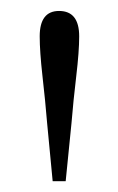

<svg xmlns="http://www.w3.org/2000/svg" viewBox="-20 -819 218 354"><path d="M88.9 -798.8Q126 -798.8 126 -752Q126 -724.1 120.6 -678.7Q115.2 -633.3 111.8 -591.8L101.1 -484.9H77.1L66.9 -591.8Q63.5 -633.3 58.3 -678.7Q53.2 -724.1 53.2 -752Q53.2 -798.8 88.9 -798.8Z"/></svg>

Font: Source Han Serif CN ExtraLight
Style: Regular
Weight: 250
Designer: Ryoko NISHIZUKA  (kana & ideographs); Frank Grießhammer (Latin, Greek & Cyrillic); Wenlong ZHANG  (bopomofo); Sandoll Co
Foundry: Adobe Systems Incorporated
Version: Version 1.001;PS 1.001;hotconv 16.6.54;makeotf.lib2.5.65590